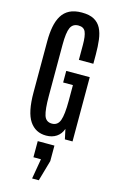

<svg xmlns="http://www.w3.org/2000/svg" viewBox="-170 -933 805 1314"><g transform="rotate(15 232.5 -276.5)"><path d="M217.8 8.3Q142.1 8.3 100.6 -53.2Q59.1 -114.7 59.1 -254.9V-618.2Q59.1 -674.8 67.9 -720.9Q76.7 -767.1 96.9 -800.3Q117.2 -833.5 151.6 -851.1Q186 -868.7 238.3 -868.7Q292.5 -868.7 325.2 -850.6Q357.9 -832.5 375 -799.3Q392.1 -766.1 397.9 -719.2Q403.8 -672.4 403.8 -615.2V-550.3H301.3V-657.2Q301.3 -719.2 288.8 -748Q276.4 -776.9 238.3 -776.9Q198.2 -776.9 182.4 -742.7Q166.5 -708.5 166.5 -621.6V-258.3Q166.5 -163.1 179.7 -122.1Q192.9 -81.1 235.4 -81.1Q276.4 -81.1 291.5 -122.6Q306.6 -164.1 306.6 -260.7V-373H237.3V-455.1H403.8V0H349.6L334.5 -70.3Q321.3 -32.2 290.8 -12Q260.3 8.3 217.8 8.3ZM202.1 316.4 226.6 173.8H173.3V59.6H291.5V169.4L249.5 316.4Z"/></g></svg>

Font: Antonio Medium
Style: Regular
Weight: 500
Designer: Vernon Adams
Foundry: Vernon Adams
Version: Version 1.002